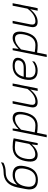

<svg xmlns="http://www.w3.org/2000/svg" viewBox="1458 -2250 977 3934"><g transform="rotate(-90 1947.0 -282.5)"><path d="M506.8 -253.9Q455.1 4.9 226.6 4.9Q-9.3 4.9 42.5 -253.9L74.2 -412.6Q131.3 -698.2 392.1 -698.2Q495.6 -698.2 589.8 -751.5L579.6 -701.2Q495.6 -654.3 381.8 -654.3Q176.3 -654.3 128.9 -417.5Q207 -512.7 335 -512.7Q558.6 -512.7 509.3 -265.6ZM235.4 -39.1Q412.1 -39.1 455.1 -253.9Q497.6 -465.8 325.7 -465.8Q138.7 -465.8 96.2 -253.9Q53.2 -39.1 235.4 -39.1Z M1022 -455.1Q958.5 -466.8 890.1 -466.8Q707 -466.8 665 -255.4Q623.5 -48.8 749 -48.8Q868.2 -48.8 965.8 -172.9ZM982.4 0H940.9L955.6 -122.1Q854 0 738.8 0Q564 0 614.7 -254.4Q666.5 -512.7 903.3 -512.7Q1007.3 -512.7 1080.6 -491.7Z M1202.1 -60.1Q1282.7 -45.9 1346.2 -45.9Q1517.1 -45.9 1563 -274.9Q1600.6 -463.9 1480 -463.9Q1375.5 -463.9 1257.8 -339.8ZM1241.2 -512.2H1282.7L1268.1 -390.6Q1389.6 -512.7 1495.1 -512.7Q1660.2 -512.7 1611.8 -271.5Q1557.6 0 1341.3 0Q1260.7 0 1192.4 -11.2L1152.8 185.5H1101.6Z M2204.6 -512.7 2102.1 0H2050.8L2081.5 -153.3Q1960.9 0 1822.8 0Q1689.5 0 1719.2 -148.9L1792 -512.7H1843.3L1770.5 -148.9Q1750 -45.9 1834.5 -45.9Q1970.7 -45.9 2092.3 -208.5L2153.3 -512.7Z M2727.1 -378.9Q2699.2 -240.2 2518.6 -240.2H2333Q2293.9 -43.9 2477.5 -43.9Q2579.6 -43.9 2661.1 -112.3L2651.4 -63.5Q2570.8 0 2468.8 0Q2233.9 0 2286.1 -262.2Q2336.4 -512.7 2567.4 -512.7Q2753.9 -512.7 2727.1 -378.9ZM2342.3 -286.1H2526.9Q2657.2 -286.1 2676.3 -380.4Q2693.8 -469.7 2558.6 -469.7Q2387.7 -469.7 2342.3 -286.1Z M2846.7 -60.1Q2927.2 -45.9 2990.7 -45.9Q3161.6 -45.9 3207.5 -274.9Q3245.1 -463.9 3124.5 -463.9Q3020 -463.9 2902.3 -339.8ZM2885.7 -512.2H2927.2L2912.6 -390.6Q3034.2 -512.7 3139.6 -512.7Q3304.7 -512.7 3256.3 -271.5Q3202.1 0 2985.8 0Q2905.3 0 2836.9 -11.2L2797.4 185.5H2746.1Z M3849.1 -512.7 3746.6 0H3695.3L3726.1 -153.3Q3605.5 0 3467.3 0Q3334 0 3363.8 -148.9L3436.5 -512.7H3487.8L3415 -148.9Q3394.5 -45.9 3479 -45.9Q3615.2 -45.9 3736.8 -208.5L3797.9 -512.7Z"/></g></svg>

Font: Sansation Light
Style: Light Italic
Weight: 300
Designer: Bernd Montag
Version: Version 1.301